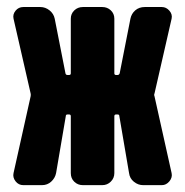

<svg xmlns="http://www.w3.org/2000/svg" viewBox="-20 -540 540 560"><path d="M430.7 -258.8 480.5 -35.2Q483.4 -22.5 474.1 -11.2Q464.8 0 452.1 0H397.5Q382.8 0 370.6 -9.8Q358.4 -19.5 356.4 -35.2L328.1 -201.2Q328.1 -206.1 323.2 -206.1H318.4Q313.5 -206.1 313.5 -201.2V-35.2Q313.5 -20.5 303.2 -10.3Q293 0 278.3 0H221.7Q207 0 196.8 -9.8Q186.5 -19.5 186.5 -35.2V-201.2Q186.5 -206.1 181.6 -206.1H176.8Q171.9 -206.1 171.9 -201.2L143.6 -35.2Q140.6 -20.5 129.4 -10.3Q118.2 0 102.5 0H47.9Q34.2 0 25.4 -11.2Q16.6 -22.5 19.5 -35.2L69.3 -258.8Q70.3 -263.7 69.3 -267.6L19.5 -485.4Q16.6 -498 25.4 -508.8Q34.2 -519.5 47.9 -519.5H97.7Q112.3 -519.5 124.5 -509.8Q136.7 -500 139.6 -485.4L170.9 -326.2Q171.9 -321.3 176.8 -321.3H181.6Q186.5 -321.3 186.5 -326.2V-485.4Q186.5 -500 196.8 -509.8Q207 -519.5 221.7 -519.5H278.3Q293 -519.5 303.2 -509.8Q313.5 -500 313.5 -485.4V-326.2Q313.5 -321.3 318.4 -321.3H323.2Q327.1 -321.3 329.1 -326.2L360.4 -485.4Q363.3 -500 374.5 -509.8Q385.7 -519.5 402.3 -519.5H452.1Q464.8 -519.5 474.1 -508.8Q483.4 -498 480.5 -485.4L430.7 -267.6Q428.7 -263.7 430.7 -258.8Z"/></svg>

Font: Rounded-L Mgen+ 1m bold
Style: Bold
Weight: 700
Designer: [Source Han Sans]
Ryoko NISHIZUKA  (kana & ideographs); Paul D. Hunt (Latin, Greek & Cyrillic); Wenlong ZHANG  (bopomofo
Version: Version 1.059.20150602